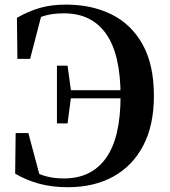

<svg xmlns="http://www.w3.org/2000/svg" viewBox="-20 -779 723 818"><path d="M44.6 -39.3 46.7 -212.2H100.8L155.3 -7.7L92.5 -30.1L82.5 -74.1Q123.5 -45 163.1 -31.9Q202.7 -18.7 252.5 -18.7Q369.5 -18.7 431.6 -105.6Q493.7 -192.5 493.7 -369.8Q493.7 -547.2 432.1 -634.7Q370.5 -722.2 252.8 -722.2Q200.7 -722.2 164.1 -710.2Q127.5 -698.2 89.4 -670.5L91.8 -707.5L160.1 -727.8L108.3 -528.3H54.2L52.1 -703Q100.9 -731.2 150 -745.3Q199.1 -759.4 261.4 -759.4Q370.5 -759.4 454.8 -717.8Q539.1 -676.2 587.4 -590.1Q635.7 -504 635.7 -370.5Q635.7 -245.5 590.3 -158.9Q545 -72.2 462.8 -26.8Q380.6 18.6 269.3 18.6Q201.8 18.6 146.6 3.6Q91.5 -11.5 44.6 -39.3ZM222.6 -253.3V-499.1H267.8L283 -388.9V-368.7L267.8 -253.3ZM257.4 -360.2V-394.7H535.5V-360.2Z"/></svg>

Font: Noto Serif HK ExtraLight
Style: Regular
Weight: 200
Designer: Ryoko NISHIZUKA 西塚涼子 (kana & ideographs); Frank Grießhammer (Latin, Greek & Cyrillic); Wenlong ZHANG 张文龙 (bopomofo); San
Foundry: Adobe
Version: Version 2.002-H1;hotconv 1.1.0;makeotfexe 2.6.0